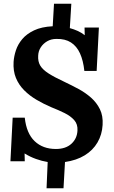

<svg xmlns="http://www.w3.org/2000/svg" viewBox="-20 -857 610 1031"><path d="M230 154 236 13Q205 8 173 -3.5Q141 -15 112 -33L113 9H36L48 -225H113Q122 -141 166 -99Q210 -57 280 -57Q333 -57 363.5 -85Q394 -113 396 -156Q398 -190 378.5 -212Q359 -234 326.5 -250Q294 -266 256 -281Q214 -299 176.5 -321Q139 -343 110 -372Q81 -401 65.5 -438.5Q50 -476 53 -525Q55 -555 65.5 -587Q76 -619 99.5 -647Q123 -675 163 -694Q203 -713 263 -716L270 -837H363L355 -706Q377 -700 397 -691Q417 -682 435 -668L434 -709H511L499 -476H433Q427 -532 409.5 -570.5Q392 -609 361 -629Q330 -649 283 -648Q255 -648 233.5 -635.5Q212 -623 199 -603Q186 -583 185 -558Q183 -527 196 -505Q209 -483 241 -462.5Q273 -442 329 -416Q365 -399 402 -379Q439 -359 469 -332.5Q499 -306 516.5 -270.5Q534 -235 531 -186Q528 -134 503.5 -92Q479 -50 435 -23Q391 4 329 13L321 154Z"/></svg>

Font: Lora Italic
Style: Italic
Weight: 400
Italic angle: -3°
Designer: Olga Karpushina, Alexei Vanyashin (Cyrillic)
Foundry: Cyreal
Version: Version 2.210; ttfautohint (v1.8.1.43-b0c9)